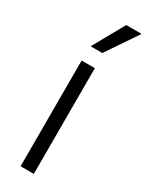

<svg xmlns="http://www.w3.org/2000/svg" viewBox="-201 -797 643 834"><g transform="rotate(30 120.0 -380.5)"><path d="M72.3 -530.3H138.7V0H72.3ZM163.1 -760.7H240.2L133.8 -603.5H75.2Z"/></g></svg>

Font: Pretendard JP Light
Style: Regular
Weight: 300
Designer: Base glyphs from Inter by Rasmus Andersson; Hangeul glyphs from Noto Sans CJK(Source Han Sans) by Jang Soo-young and Kan
Foundry: Kil Hyung-jin
Version: Version 1.309